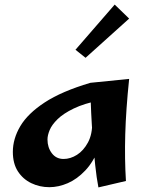

<svg xmlns="http://www.w3.org/2000/svg" viewBox="-20 -802 641 837"><path d="M195 14Q153 14 116.5 -3.5Q80 -21 58 -55Q36 -89 36 -140Q36 -197 68.5 -252Q101 -307 175 -355.5Q249 -404 374 -441L417 -365Q347 -351 301.5 -329Q256 -307 231 -282.5Q206 -258 196.5 -235Q187 -212 187 -194Q187 -159 206 -134Q225 -109 257 -109Q287 -109 315.5 -127Q344 -145 363.5 -181Q383 -217 382 -271L441 -309Q435 -220 411.5 -158.5Q388 -97 352 -59Q316 -21 275.5 -3.5Q235 14 195 14ZM409 15Q401 -26 395 -82.5Q389 -139 384.5 -198Q380 -257 377.5 -310Q375 -363 374 -398.5Q373 -434 374 -441L543 -458Q529 -323 526 -216Q523 -109 529 -13ZM353 -550 309 -585 480 -782 543 -721Z"/></svg>

Font: Marhey Light Medium
Style: Regular
Weight: 500
Version: Version 1.000